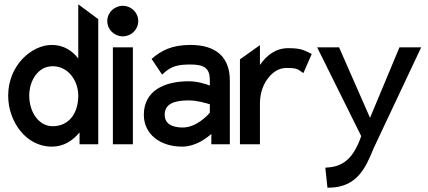

<svg xmlns="http://www.w3.org/2000/svg" viewBox="-20 -671 1991 893"><path d="M18 -226C18 -108 99 11 221 11C277 11 318 -17 350 -55V0H437V-582L344 -651V-399C316 -435 276 -462 221 -462C127 -462 18 -367 18 -226ZM116 -226C116 -295 156 -363 225 -363C298 -363 344 -295 344 -226C344 -143 300 -84 225 -84C160 -84 116 -150 116 -226Z M479 -573C479 -533 512 -502 551 -502C590 -502 623 -533 623 -573C623 -613 590 -644 551 -644C512 -644 479 -613 479 -573ZM505 0H598V-451H505Z M649 -137C649 -46 726 11 827 11C887 11 937 -25 963 -48V0H1049V-296C1049 -407 983 -462 866 -462C779 -462 730 -436 685 -397L734 -324L743 -332C777 -363 808 -371 866 -371C931 -371 956 -353 956 -298V-273C936 -281 898 -293 857 -293C746 -293 649 -250 649 -137ZM746 -138C746 -189 793 -204 857 -204C898 -204 939 -191 956 -186V-147C946 -135 894 -78 830 -78C777 -78 746 -97 746 -138Z M1096 0H1189V-190C1189 -241 1206 -281 1228 -309C1248 -334 1275 -355 1313 -355C1357 -355 1364 -350 1381 -338L1391 -331L1430 -420C1397 -435 1386 -447 1321 -447C1261 -447 1220 -413 1189 -369V-461L1096 -395Z M1455 -451 1660 -38C1624 67 1574 104 1503 108L1493 109L1503 202H1513C1640 199 1680 112 1718 18L1939 -451H1838L1701 -123L1557 -451Z"/></svg>

Font: Charger Sport
Style: BdNrw
Weight: 700
Designer: Jasper
Foundry: Cannot Into Space Fonts
Version: Version 1.1